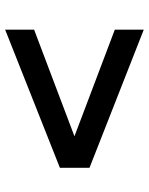

<svg xmlns="http://www.w3.org/2000/svg" viewBox="66 -652 594 767"><g transform="rotate(-90 363.5 -268.0)"><path d="M628.9 8.8 77.1 -208V-326.2L628.9 -544.9V-429.2L203.1 -268.1L628.9 -106.9Z"/></g></svg>

Font: Archivo Expanded
Style: Bold
Weight: 700
Width: 7
Designer: Hector Gatti
Foundry: Omnibus-Type
Version: Version 2.001